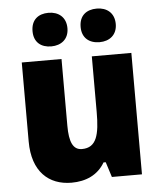

<svg xmlns="http://www.w3.org/2000/svg" viewBox="-54 -814 727 871"><g transform="rotate(-5 309.0 -378.5)"><path d="M120 -690C120 -639 153 -614 199 -614C244 -614 279 -640 279 -690C279 -741 244 -767 199 -767C153 -767 120 -742 120 -690ZM339 -690C339 -640 372 -614 419 -614C464 -614 499 -640 499 -690C499 -741 464 -767 419 -767C372 -767 339 -742 339 -690ZM558 -553H378V-300C378 -197 364 -138 297 -138C256 -138 240 -176 240 -249V-553H59V-193C59 -56 133 10 237 10C302 10 357 -14 389 -69H399L421 0H558Z"/></g></svg>

Font: Noto Sans Georgian SemiCondensed Black
Style: Regular
Weight: 900
Width: 4
Designer: Monotype Design Team, Akaki Razmadze
Foundry: Google LLC
Version: Version 2.005